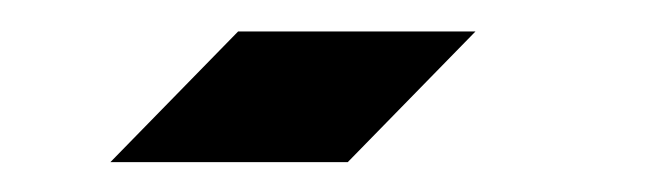

<svg xmlns="http://www.w3.org/2000/svg" viewBox="-20 -156 430 124"><path d="M51.3 -51.3 133.8 -135.7H287.1L204.6 -51.3Z"/></svg>

Font: XB Niloofar
Style: Regular
Weight: 400
Designer: Behnam
Foundry: Irmug
Version: Version 7.201 2008